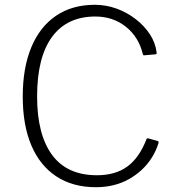

<svg xmlns="http://www.w3.org/2000/svg" viewBox="-20 -772 738 802"><path d="M376 -752Q423 -752 467 -736Q511 -720 547 -692Q583 -664 606 -629Q629 -594 634 -554Q635 -549 633.5 -547Q632 -545 628 -545L583 -541Q580 -540 578.5 -542Q577 -544 576 -548Q559 -618 505.5 -660.5Q452 -703 378 -703Q260 -703 197.5 -618Q135 -533 135 -369Q135 -210 197.5 -125Q260 -40 385 -40Q462 -40 512 -76.5Q562 -113 592 -191Q594 -195 599 -194L639 -183Q641 -182 642 -180Q643 -178 642 -174Q632 -142 614.5 -114Q597 -86 573 -63.5Q549 -41 519 -24Q489 -7 454 1.5Q419 10 381 10Q284 10 215.5 -35Q147 -80 111 -164.5Q75 -249 75 -369Q75 -489 111 -575Q147 -661 214.5 -706.5Q282 -752 376 -752Z"/></svg>

Font: Libre Franklin Thin ExtraLight
Style: Regular
Weight: 250
Version: Version 3.000